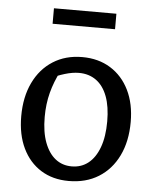

<svg xmlns="http://www.w3.org/2000/svg" viewBox="-51 -726 624 778"><g transform="rotate(5 261.0 -337.0)"><path d="M257 9Q192 9 144 -21Q96 -51 69.5 -106Q43 -161 43 -236Q43 -314 71 -372.5Q99 -431 150 -463.5Q201 -496 269 -496Q335 -496 384 -465.5Q433 -435 460 -380Q487 -325 487 -251Q487 -172 458.5 -113.5Q430 -55 378.5 -23Q327 9 257 9ZM264 -51Q303 -51 331.5 -73.5Q360 -96 376 -139.5Q392 -183 392 -245Q392 -305 376.5 -346.5Q361 -388 331.5 -409.5Q302 -431 261 -431Q235 -431 203.5 -421.5Q172 -412 132 -393L185 -430Q162 -386 150 -340Q138 -294 138 -241Q138 -180 154 -137.5Q170 -95 198 -73Q226 -51 264 -51ZM137 -620V-683H391V-620Z"/></g></svg>

Font: Piazzolla 24pt Medium
Style: Regular
Weight: 500
Designer: Juan Pablo del Peral
Foundry: Huerta Tipografica
Version: Version 2.005